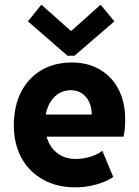

<svg xmlns="http://www.w3.org/2000/svg" viewBox="-20 -804 602 832"><path d="M307.1 7.8Q226.6 7.8 166.5 -25.6Q106.4 -59.1 73.2 -119.6Q40 -180.2 40 -261.2Q40 -343.3 71 -404.5Q102.1 -465.8 158.7 -499.5Q215.3 -533.2 291 -533.2Q361.3 -533.2 413.3 -502.4Q465.3 -471.7 493.9 -416.3Q522.5 -360.8 522.5 -286.6Q522.5 -267.1 520.8 -246.3Q519 -225.6 515.1 -211.9H162.6V-307.6H377.4Q377.4 -339.4 366 -363Q354.5 -386.7 334.2 -399.9Q314 -413.1 287.1 -413.1Q253.4 -413.1 228 -394.5Q202.6 -376 188.7 -343.3Q174.8 -310.5 174.8 -266.1Q174.8 -220.2 191.4 -186.3Q208 -152.3 237.8 -133.8Q267.6 -115.2 307.6 -115.2Q341.8 -115.2 373.3 -125.2Q404.8 -135.3 423.3 -150.9L470.7 -37.1Q441.9 -17.1 397 -4.6Q352.1 7.8 307.1 7.8ZM159.2 -783.7 286.1 -670.9H290L416 -783.7L475.6 -711.4L302.7 -562.5H272.5L101.1 -711.4Z"/></svg>

Font: Reddit Mono ExtraBold
Style: Regular
Weight: 800
Monospace: yes
Designer: Stephen Hutchings
Foundry: Reddit
Version: Version 1.014